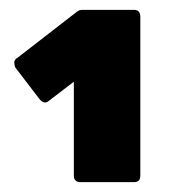

<svg xmlns="http://www.w3.org/2000/svg" viewBox="-20 -720 366 390"><path d="M265 -686V-363Q265 -350 252 -350H144Q130 -350 130 -363V-554L79 -515Q70 -507 60 -519L11 -583Q9 -588 9 -593.5Q9 -599 16 -603L136 -696Q141 -700 147 -700H252Q265 -700 265 -686Z"/></svg>

Font: Rubik One
Style: Regular
Weight: 400
Designer: Hubert and Fischer with Elvire Volk Leonovitch
Foundry: Hubert and Fischer with Elvire Volk Leonovitch
Version: Version 1.001